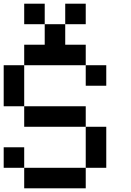

<svg xmlns="http://www.w3.org/2000/svg" viewBox="-20 -1020 707 1040"><path d="M111.1 -111.1H0V-222.2H111.1ZM444.4 -888.9H333.3V-1000H444.4ZM333.3 -777.8H444.4V-666.7H111.1V-777.8H222.2V-888.9H333.3ZM222.2 -888.9H111.1V-1000H222.2ZM444.4 -333.3H111.1V-444.4H444.4ZM111.1 -444.4H0V-666.7H111.1ZM555.6 -555.6H444.4V-666.7H555.6ZM555.6 -111.1H444.4V-333.3H555.6ZM444.4 0H111.1V-111.1H444.4Z"/></svg>

Font: Pixeloid Sans
Style: Regular
Weight: 400
Designer: GGBotNet
Foundry: GGBotNet
Version: 0.5